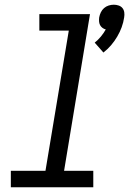

<svg xmlns="http://www.w3.org/2000/svg" viewBox="-20 -795 548 815"><path d="M419 -572 382 -614Q396 -625 408 -639.5Q420 -654 429 -670Q421 -672 414.5 -677Q408 -682 404.5 -689Q401 -696 400.5 -704.5Q400 -713 401 -721Q403 -732 408 -742.5Q413 -753 421.5 -760.5Q430 -768 441 -771.5Q452 -775 463 -775Q474 -775 484 -771.5Q494 -768 500 -760.5Q506 -753 507.5 -742.5Q509 -732 507 -721Q504 -700 496.5 -679.5Q489 -659 477.5 -639.5Q466 -620 451.5 -603Q437 -586 419 -572ZM26 0V-70H173L272 -665H147V-735H362L252 -70H376V0Z"/></svg>

Font: Iosevka Curly Slab Oblique
Style: Regular
Weight: 400
Italic angle: -9°
Monospace: yes
Designer: Belleve Invis
Foundry: Belleve Invis
Version: Version 11.1.0; ttfautohint (v1.8.3)